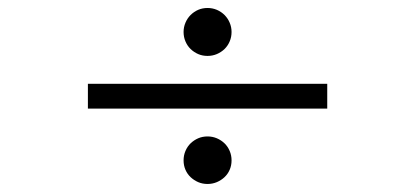

<svg xmlns="http://www.w3.org/2000/svg" viewBox="-20 -541 1040 481"><path d="M560.1 -139.2Q560.1 -126.5 555.4 -115.7Q550.8 -105 542.5 -97.2Q534.2 -89.4 523.2 -84.7Q512.2 -80.1 500 -80.1Q487.3 -80.1 476.6 -84.7Q465.8 -89.4 457.5 -97.2Q449.2 -105 444.6 -115.7Q439.9 -126.5 439.9 -139.2Q439.9 -151.9 444.6 -162.8Q449.2 -173.8 457.5 -181.9Q465.8 -189.9 476.6 -194.6Q487.3 -199.2 500 -199.2Q512.2 -199.2 523.2 -194.6Q534.2 -189.9 542.5 -181.9Q550.8 -173.8 555.4 -162.8Q560.1 -151.9 560.1 -139.2ZM200.2 -269V-331.1H799.8V-269ZM560.1 -460.9Q560.1 -448.2 555.4 -437.3Q550.8 -426.3 542.5 -418.2Q534.2 -410.2 523.2 -405.5Q512.2 -400.9 500 -400.9Q487.3 -400.9 476.6 -405.5Q465.8 -410.2 457.5 -418.2Q449.2 -426.3 444.6 -437.3Q439.9 -448.2 439.9 -460.9Q439.9 -473.1 444.6 -484.1Q449.2 -495.1 457.5 -503.4Q465.8 -511.7 476.6 -516.4Q487.3 -521 500 -521Q512.2 -521 523.2 -516.4Q534.2 -511.7 542.5 -503.4Q550.8 -495.1 555.4 -484.1Q560.1 -473.1 560.1 -460.9Z"/></svg>

Font: BabelStone Ogham Bound
Style: Regular
Weight: 400
Designer: Andrew West
Foundry: BabelStone
Version: Version 2.02 March 14, 2022